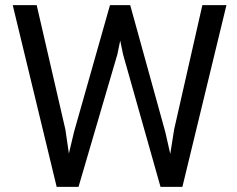

<svg xmlns="http://www.w3.org/2000/svg" viewBox="-20 -731 927 751"><path d="M235.8 -224.1 249.5 -130.4 269.5 -214.8 410.2 -710.9H489.3L626.5 -214.8L646 -128.9L661.1 -224.6L771.5 -710.9H865.7L693.4 0H607.9L461.4 -518.1L450.2 -572.3L439 -518.1L287.1 0H201.7L29.8 -710.9H123.5Z"/></svg>

Font: APIMedia Roboto
Style: Regular
Weight: 400
Designer: Google
Version: Version 2.137; 2017